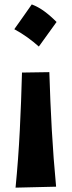

<svg xmlns="http://www.w3.org/2000/svg" viewBox="-20 -635 327 874"><path d="M124.6 -614.9Q154.7 -603.6 182.9 -582.7Q211.1 -561.7 237.4 -534.9Q197.1 -478.5 156.8 -423.1Q132.1 -445.2 104.5 -465Q76.8 -484.9 45.1 -502.1Q65.5 -531.1 85.4 -559Q105.3 -587 124.6 -614.9ZM50.8 219.2Q63.5 89.8 70.1 -41.3Q76.7 -172.4 80.1 -304.7L204.6 -306.6Q208.5 -174.3 215.8 -43.9Q223.1 86.4 235.4 214.8Z"/></svg>

Font: Pinar Bold
Style: Regular
Weight: 700
Designer: Amin Abedi
Version: Version 3.000